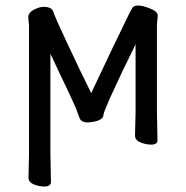

<svg xmlns="http://www.w3.org/2000/svg" viewBox="-20 -513 679 701"><path d="M142 168Q122 168 103 160Q84 152 84 136L86 46V-422L83 -450L84 -457Q88 -470 106.5 -479Q125 -488 139 -488Q170 -488 175 -469Q177 -462 189.5 -433.5Q202 -405 227 -352Q278 -243 313 -173Q355 -263 392 -340Q429 -417 442 -443Q454 -469 461 -480Q466 -493 484 -493Q500 -493 528 -482Q556 -471 556 -456L553 -425V-106L555 -1Q555 15 532 15Q513 15 493 7Q473 -1 473 -18L475 -106V-351Q424 -249 381 -154Q370 -128 364 -113.5Q358 -99 358 -95Q358 -70 301 -66Q276 -66 270 -83L263 -102Q262 -107 252.5 -128.5Q243 -150 225 -188Q188 -265 164 -317V46L166 151Q166 168 142 168Z"/></svg>

Font: ToneOZ-Pinyin-WenKai-Medium
Style: Medium
Weight: 700
Designer: Fontworks Inc.
Foundry: ToneOZ
Version: Version 0.240331